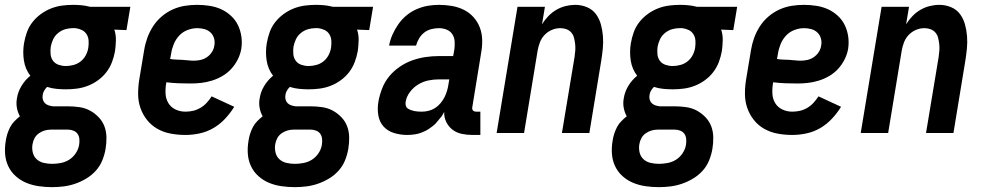

<svg xmlns="http://www.w3.org/2000/svg" viewBox="-43 -548 4063 791"><path d="M171 223Q143 223 116 219Q89 215 65 205Q41 195 21.5 177.5Q2 160 -9 136.5Q-20 113 -22 86Q-24 59 -19 31Q-17 17 -12.5 3Q-8 -11 -1 -24.5Q6 -38 17 -49Q28 -60 39 -69Q30 -85 26.5 -104.5Q23 -124 27 -144Q31 -170 45.5 -194Q60 -218 82 -236Q61 -263 55.5 -298.5Q50 -334 56 -370Q60 -393 68 -415.5Q76 -438 91 -457Q106 -476 126 -490.5Q146 -505 168 -513.5Q190 -522 213 -525Q236 -528 259 -528Q275 -528 291.5 -526.5Q308 -525 324 -521L328 -520H494L478 -424L428 -426Q435 -405 434.5 -382.5Q434 -360 431 -338Q427 -315 418.5 -292.5Q410 -270 395.5 -251Q381 -232 361 -217.5Q341 -203 319 -194.5Q297 -186 274 -183Q251 -180 229 -180Q209 -180 189 -182Q169 -184 151 -190Q144 -183 139 -174.5Q134 -166 133 -157Q131 -147 133.5 -138Q136 -129 142 -123Q148 -117 157 -114Q166 -111 175 -110H237Q261 -110 284.5 -106.5Q308 -103 327.5 -92.5Q347 -82 363 -65.5Q379 -49 387 -28Q395 -7 395.5 17Q396 41 392 65Q388 89 378.5 112.5Q369 136 352 155Q335 174 312.5 187.5Q290 201 266.5 209Q243 217 219 220Q195 223 171 223ZM228 -276Q244 -276 260.5 -280.5Q277 -285 290 -295.5Q303 -306 311 -321.5Q319 -337 321 -353Q323 -367 322 -381Q321 -395 314 -406.5Q307 -418 295 -424Q283 -430 268 -432H256Q241 -432 225.5 -427.5Q210 -423 196.5 -412Q183 -401 176 -386Q169 -371 166 -355Q164 -340 165.5 -324.5Q167 -309 175.5 -297.5Q184 -286 198.5 -281Q213 -276 228 -276ZM172 127Q189 127 207.5 123.5Q226 120 242 110Q258 100 269 83.5Q280 67 283 49Q285 37 284 25Q283 13 277 4Q271 -5 260 -9.5Q249 -14 237 -14H167Q154 -14 141.5 -10.5Q129 -7 117.5 1Q106 9 99.5 21Q93 33 91 46Q88 63 92 80Q96 97 108 108Q120 119 137 123Q154 127 172 127Z M721 8Q690 8 660.5 2.5Q631 -3 606 -17Q581 -31 563 -53.5Q545 -76 535.5 -103.5Q526 -131 526 -161.5Q526 -192 531 -222L551 -342Q555 -367 564 -392Q573 -417 587.5 -439.5Q602 -462 623 -480Q644 -498 668.5 -509Q693 -520 718.5 -524Q744 -528 769 -528Q795 -528 820.5 -524Q846 -520 868 -510Q890 -500 908.5 -483Q927 -466 937.5 -444Q948 -422 951.5 -397Q955 -372 951 -346Q947 -324 936.5 -303Q926 -282 910 -264.5Q894 -247 873.5 -235Q853 -223 830.5 -216Q808 -209 786 -206.5Q764 -204 742 -204Q716 -204 691.5 -205Q667 -206 642 -209V-207Q638 -185 639 -163Q640 -141 650.5 -123.5Q661 -106 680 -97Q699 -88 721 -88Q737 -88 752.5 -91.5Q768 -95 782.5 -103.5Q797 -112 808.5 -124.5Q820 -137 829 -151L922 -108Q906 -82 884.5 -59Q863 -36 836.5 -20.5Q810 -5 780 1.5Q750 8 721 8ZM755 -298Q769 -298 783 -301Q797 -304 809.5 -312.5Q822 -321 830 -333.5Q838 -346 840 -360Q843 -375 839 -389.5Q835 -404 824.5 -414Q814 -424 799.5 -428Q785 -432 770 -432Q750 -432 730 -424.5Q710 -417 695.5 -401.5Q681 -386 673 -366.5Q665 -347 662 -327L658 -305Q670 -303 682.5 -302.5Q695 -302 707 -301.5Q719 -301 731 -299.5Q743 -298 755 -298Z M1171 223Q1143 223 1116 219Q1089 215 1065 205Q1041 195 1021.5 177.5Q1002 160 991 136.5Q980 113 978 86Q976 59 981 31Q983 17 987.5 3Q992 -11 999 -24.5Q1006 -38 1017 -49Q1028 -60 1039 -69Q1030 -85 1026.5 -104.5Q1023 -124 1027 -144Q1031 -170 1045.5 -194Q1060 -218 1082 -236Q1061 -263 1055.5 -298.5Q1050 -334 1056 -370Q1060 -393 1068 -415.5Q1076 -438 1091 -457Q1106 -476 1126 -490.5Q1146 -505 1168 -513.5Q1190 -522 1213 -525Q1236 -528 1259 -528Q1275 -528 1291.5 -526.5Q1308 -525 1324 -521L1328 -520H1494L1478 -424L1428 -426Q1435 -405 1434.5 -382.5Q1434 -360 1431 -338Q1427 -315 1418.5 -292.5Q1410 -270 1395.5 -251Q1381 -232 1361 -217.5Q1341 -203 1319 -194.5Q1297 -186 1274 -183Q1251 -180 1229 -180Q1209 -180 1189 -182Q1169 -184 1151 -190Q1144 -183 1139 -174.5Q1134 -166 1133 -157Q1131 -147 1133.5 -138Q1136 -129 1142 -123Q1148 -117 1157 -114Q1166 -111 1175 -110H1237Q1261 -110 1284.5 -106.5Q1308 -103 1327.5 -92.5Q1347 -82 1363 -65.5Q1379 -49 1387 -28Q1395 -7 1395.5 17Q1396 41 1392 65Q1388 89 1378.5 112.5Q1369 136 1352 155Q1335 174 1312.5 187.5Q1290 201 1266.5 209Q1243 217 1219 220Q1195 223 1171 223ZM1228 -276Q1244 -276 1260.5 -280.5Q1277 -285 1290 -295.5Q1303 -306 1311 -321.5Q1319 -337 1321 -353Q1323 -367 1322 -381Q1321 -395 1314 -406.5Q1307 -418 1295 -424Q1283 -430 1268 -432H1256Q1241 -432 1225.5 -427.5Q1210 -423 1196.5 -412Q1183 -401 1176 -386Q1169 -371 1166 -355Q1164 -340 1165.5 -324.5Q1167 -309 1175.5 -297.5Q1184 -286 1198.5 -281Q1213 -276 1228 -276ZM1172 127Q1189 127 1207.5 123.5Q1226 120 1242 110Q1258 100 1269 83.5Q1280 67 1283 49Q1285 37 1284 25Q1283 13 1277 4Q1271 -5 1260 -9.5Q1249 -14 1237 -14H1167Q1154 -14 1141.5 -10.5Q1129 -7 1117.5 1Q1106 9 1099.5 21Q1093 33 1091 46Q1088 63 1092 80Q1096 97 1108 108Q1120 119 1137 123Q1154 127 1172 127Z M1635 8Q1607 8 1580.5 0Q1554 -8 1537 -27Q1520 -46 1515.5 -73.5Q1511 -101 1516 -129V-130Q1521 -157 1531.5 -184Q1542 -211 1560.5 -233.5Q1579 -256 1604 -273Q1629 -290 1656 -299.5Q1683 -309 1710.5 -313Q1738 -317 1765 -317H1824L1829 -345Q1831 -361 1830 -377.5Q1829 -394 1820.5 -407Q1812 -420 1797 -426Q1782 -432 1765 -432Q1750 -432 1734 -428Q1718 -424 1705 -414Q1692 -404 1683.5 -389.5Q1675 -375 1671 -360H1560Q1564 -383 1574 -405.5Q1584 -428 1598 -448Q1612 -468 1631 -484Q1650 -500 1673 -510Q1696 -520 1719 -524Q1742 -528 1765 -528Q1792 -528 1818.5 -523.5Q1845 -519 1868 -507.5Q1891 -496 1908 -477Q1925 -458 1934 -434Q1943 -410 1943.5 -383Q1944 -356 1939 -329L1903 -108Q1902 -104 1902.5 -100Q1903 -96 1905.5 -93Q1908 -90 1911.5 -89Q1915 -88 1919 -88H1936V8H1903Q1881 8 1859.5 3.5Q1838 -1 1821.5 -13.5Q1805 -26 1795.5 -45.5Q1786 -65 1787 -87Q1781 -77 1780 -74.5Q1779 -72 1775 -67Q1771 -62 1767 -57.5Q1763 -53 1759.5 -48.5Q1756 -44 1752 -39.5Q1748 -35 1743 -31Q1738 -27 1733 -23.5Q1728 -20 1723 -16.5Q1718 -13 1713 -10.5Q1708 -8 1702.5 -5.5Q1697 -3 1691.5 -1Q1686 1 1680.5 2.5Q1675 4 1669.5 5Q1664 6 1658.5 6.5Q1653 7 1647 7.5Q1641 8 1635 8ZM1695 -88Q1709 -88 1723 -91.5Q1737 -95 1749.5 -103Q1762 -111 1772 -123Q1782 -135 1788.5 -148Q1795 -161 1799 -175Q1803 -189 1805 -203L1808 -221H1765Q1743 -221 1721.5 -216.5Q1700 -212 1680 -200Q1660 -188 1645.5 -168.5Q1631 -149 1628 -127Q1627 -120 1629 -112.5Q1631 -105 1637 -101Q1643 -97 1650 -94.5Q1657 -92 1664 -90.5Q1671 -89 1679 -88.5Q1687 -88 1695 -88Z M2003 0 2089 -520H2202L2190 -448Q2201 -466 2216 -481.5Q2231 -497 2249 -507.5Q2267 -518 2287 -523Q2307 -528 2327 -528Q2352 -528 2375 -518.5Q2398 -509 2412 -490Q2426 -471 2432.5 -447.5Q2439 -424 2441 -399Q2443 -374 2440.5 -348.5Q2438 -323 2434 -298L2385 0H2272L2324 -313Q2326 -327 2327 -340Q2328 -353 2326.5 -366Q2325 -379 2322 -391.5Q2319 -404 2311 -413.5Q2303 -423 2291 -427.5Q2279 -432 2265 -432Q2248 -432 2231 -425Q2214 -418 2201 -404.5Q2188 -391 2181.5 -374Q2175 -357 2172 -340L2116 0Z M2671 223Q2643 223 2616 219Q2589 215 2565 205Q2541 195 2521.5 177.5Q2502 160 2491 136.5Q2480 113 2478 86Q2476 59 2481 31Q2483 17 2487.5 3Q2492 -11 2499 -24.5Q2506 -38 2517 -49Q2528 -60 2539 -69Q2530 -85 2526.5 -104.5Q2523 -124 2527 -144Q2531 -170 2545.5 -194Q2560 -218 2582 -236Q2561 -263 2555.5 -298.5Q2550 -334 2556 -370Q2560 -393 2568 -415.5Q2576 -438 2591 -457Q2606 -476 2626 -490.5Q2646 -505 2668 -513.5Q2690 -522 2713 -525Q2736 -528 2759 -528Q2775 -528 2791.5 -526.5Q2808 -525 2824 -521L2828 -520H2994L2978 -424L2928 -426Q2935 -405 2934.5 -382.5Q2934 -360 2931 -338Q2927 -315 2918.5 -292.5Q2910 -270 2895.5 -251Q2881 -232 2861 -217.5Q2841 -203 2819 -194.5Q2797 -186 2774 -183Q2751 -180 2729 -180Q2709 -180 2689 -182Q2669 -184 2651 -190Q2644 -183 2639 -174.5Q2634 -166 2633 -157Q2631 -147 2633.5 -138Q2636 -129 2642 -123Q2648 -117 2657 -114Q2666 -111 2675 -110H2737Q2761 -110 2784.5 -106.5Q2808 -103 2827.5 -92.5Q2847 -82 2863 -65.5Q2879 -49 2887 -28Q2895 -7 2895.5 17Q2896 41 2892 65Q2888 89 2878.5 112.5Q2869 136 2852 155Q2835 174 2812.5 187.5Q2790 201 2766.5 209Q2743 217 2719 220Q2695 223 2671 223ZM2728 -276Q2744 -276 2760.5 -280.5Q2777 -285 2790 -295.5Q2803 -306 2811 -321.5Q2819 -337 2821 -353Q2823 -367 2822 -381Q2821 -395 2814 -406.5Q2807 -418 2795 -424Q2783 -430 2768 -432H2756Q2741 -432 2725.5 -427.5Q2710 -423 2696.5 -412Q2683 -401 2676 -386Q2669 -371 2666 -355Q2664 -340 2665.5 -324.5Q2667 -309 2675.5 -297.5Q2684 -286 2698.5 -281Q2713 -276 2728 -276ZM2672 127Q2689 127 2707.5 123.5Q2726 120 2742 110Q2758 100 2769 83.5Q2780 67 2783 49Q2785 37 2784 25Q2783 13 2777 4Q2771 -5 2760 -9.5Q2749 -14 2737 -14H2667Q2654 -14 2641.5 -10.5Q2629 -7 2617.5 1Q2606 9 2599.5 21Q2593 33 2591 46Q2588 63 2592 80Q2596 97 2608 108Q2620 119 2637 123Q2654 127 2672 127Z M3221 8Q3190 8 3160.5 2.5Q3131 -3 3106 -17Q3081 -31 3063 -53.5Q3045 -76 3035.5 -103.5Q3026 -131 3026 -161.5Q3026 -192 3031 -222L3051 -342Q3055 -367 3064 -392Q3073 -417 3087.5 -439.5Q3102 -462 3123 -480Q3144 -498 3168.5 -509Q3193 -520 3218.5 -524Q3244 -528 3269 -528Q3295 -528 3320.5 -524Q3346 -520 3368 -510Q3390 -500 3408.5 -483Q3427 -466 3437.5 -444Q3448 -422 3451.5 -397Q3455 -372 3451 -346Q3447 -324 3436.5 -303Q3426 -282 3410 -264.5Q3394 -247 3373.5 -235Q3353 -223 3330.5 -216Q3308 -209 3286 -206.5Q3264 -204 3242 -204Q3216 -204 3191.5 -205Q3167 -206 3142 -209V-207Q3138 -185 3139 -163Q3140 -141 3150.5 -123.5Q3161 -106 3180 -97Q3199 -88 3221 -88Q3237 -88 3252.5 -91.5Q3268 -95 3282.5 -103.5Q3297 -112 3308.5 -124.5Q3320 -137 3329 -151L3422 -108Q3406 -82 3384.5 -59Q3363 -36 3336.5 -20.5Q3310 -5 3280 1.5Q3250 8 3221 8ZM3255 -298Q3269 -298 3283 -301Q3297 -304 3309.5 -312.5Q3322 -321 3330 -333.5Q3338 -346 3340 -360Q3343 -375 3339 -389.5Q3335 -404 3324.5 -414Q3314 -424 3299.5 -428Q3285 -432 3270 -432Q3250 -432 3230 -424.5Q3210 -417 3195.5 -401.5Q3181 -386 3173 -366.5Q3165 -347 3162 -327L3158 -305Q3170 -303 3182.5 -302.5Q3195 -302 3207 -301.5Q3219 -301 3231 -299.5Q3243 -298 3255 -298Z M3503 0 3589 -520H3702L3690 -448Q3701 -466 3716 -481.5Q3731 -497 3749 -507.5Q3767 -518 3787 -523Q3807 -528 3827 -528Q3852 -528 3875 -518.5Q3898 -509 3912 -490Q3926 -471 3932.5 -447.5Q3939 -424 3941 -399Q3943 -374 3940.5 -348.5Q3938 -323 3934 -298L3885 0H3772L3824 -313Q3826 -327 3827 -340Q3828 -353 3826.5 -366Q3825 -379 3822 -391.5Q3819 -404 3811 -413.5Q3803 -423 3791 -427.5Q3779 -432 3765 -432Q3748 -432 3731 -425Q3714 -418 3701 -404.5Q3688 -391 3681.5 -374Q3675 -357 3672 -340L3616 0Z"/></svg>

Font: Iosevka SS18
Style: Bold Italic
Weight: 700
Italic angle: -9°
Monospace: yes
Designer: Belleve Invis
Foundry: Belleve Invis
Version: Version 25.1.1; ttfautohint (v1.8.4)